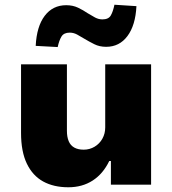

<svg xmlns="http://www.w3.org/2000/svg" viewBox="-20 -781 729 812"><path d="M269 11Q207 11 162.5 -13.5Q118 -38 93.5 -89Q69 -140 69 -219V-509H263V-228Q263 -202 270.5 -184Q278 -166 294 -157Q310 -148 334 -148Q359 -148 380 -160.5Q401 -173 413 -194.5Q425 -216 425 -242V-509H619V0H449V-100H442Q416 -46 372 -17.5Q328 11 269 11ZM224 -582 131 -587Q135 -669 169 -714Q203 -759 260 -759Q288 -759 310 -748.5Q332 -738 351 -725Q367 -715 382 -707Q397 -699 413 -699Q439 -699 448.5 -715.5Q458 -732 464 -761L557 -755Q553 -674 519 -628.5Q485 -583 429 -583Q401 -583 379 -594Q357 -605 337 -617Q321 -627 306 -635Q291 -643 275 -643Q250 -643 240 -626.5Q230 -610 224 -582Z"/></svg>

Font: Nunito Sans 6pt Black
Style: Regular
Weight: 900
Version: Version 3.101;gftools[0.9.27]